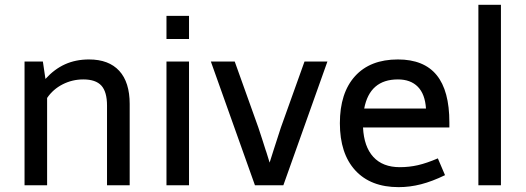

<svg xmlns="http://www.w3.org/2000/svg" viewBox="-20 -770 2185 798"><path d="M350.1 -522.9Q432.1 -522.9 475.6 -475.6Q519 -428.2 519 -337.9V0H424.8V-331.1Q424.8 -388.2 401.4 -414.1Q377.9 -439.9 326.2 -439.9Q280.3 -439.9 240.2 -419.4Q200.2 -398.9 175.8 -362.8V0H82V-514.2H158.2L168.9 -441.9Q206.1 -482.9 250.5 -502.9Q294.9 -522.9 350.1 -522.9Z M671.9 -704.1H765.6V-607.9H671.9ZM671.9 -514.2H765.6V0H671.9Z M856.4 -514.2H955.6L1053.7 -240.2Q1061.5 -218.3 1070.6 -188.7Q1079.6 -159.2 1084.5 -145Q1084.5 -147 1100.6 -94.2L1116.7 -145Q1141.6 -223.1 1147.5 -240.2L1245.6 -514.2H1340.8L1157.7 0H1039.6Z M1641.6 -75.2Q1680.7 -75.2 1717 -83.5Q1753.4 -91.8 1799.8 -111.8L1829.6 -42Q1776.4 -16.1 1730 -4.2Q1683.6 7.8 1636.7 7.8Q1520.5 7.8 1456.5 -62Q1392.6 -131.8 1392.6 -257.8Q1392.6 -383.8 1455.6 -453.4Q1518.6 -522.9 1633.8 -522.9Q1741.7 -522.9 1794.7 -458Q1847.7 -393.1 1847.7 -261.2V-240.2H1488.8Q1492.7 -160.2 1531.7 -117.7Q1570.8 -75.2 1641.6 -75.2ZM1633.8 -439.9Q1516.6 -439.9 1493.7 -318.8H1750.5Q1746.6 -378.9 1716.6 -409.4Q1686.5 -439.9 1633.8 -439.9Z M1968.3 -750H2062V0H1968.3Z"/></svg>

Font: Sarala
Style: Regular
Weight: 400
Designer: Andres Torresi
Foundry: Huerta Tipografica
Version: Version 1.004;PS 001.003;hotconv 1.0.70;makeotf.lib2.5.58329